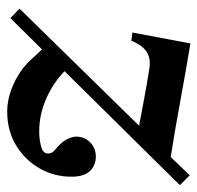

<svg xmlns="http://www.w3.org/2000/svg" viewBox="-28 -508 561 546"><g transform="rotate(90 253.0 -234.5)"><path d="M31 17 4 -9 337 -349Q300 -356 260 -363.5Q220 -371 176 -378Q126 -387 103 -343L95 -327L72 -330L103 -495Q187 -481 271 -465.5Q355 -450 426 -439L478 -493L506 -465L182 -137Q216 -104 261 -84.5Q306 -65 353 -65Q382 -65 404 -73Q415 -78 416 -88.5Q417 -99 408 -108Q384 -127 376 -143Q368 -159 368 -170Q368 -194 384.5 -210Q401 -226 425 -226Q450 -226 466 -209Q482 -192 482 -157Q482 -107 458 -65.5Q434 -24 392.5 1Q351 26 297 26Q256 26 214.5 6Q173 -14 146 -45L120 -73Z"/></g></svg>

Font: DeepMind Serif Text
Style: Italic
Weight: 400
Italic angle: -12°
Designer: Frank Grießhammer / Modifications: Colophon Foundry
Foundry: Colophon Foundry
Version: Version 5.003; ttfautohint (v1.8.2)